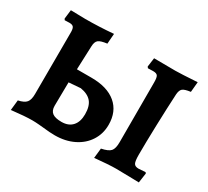

<svg xmlns="http://www.w3.org/2000/svg" viewBox="-132 -858 1167 1077"><g transform="rotate(30 452.0 -319.5)"><path d="M248 5Q239 4 215 2Q191 0 172 0Q125 0 38 10L45 -56Q83 -64 97 -81Q111 -98 111 -136L112 -526Q113 -557 106 -567.5Q99 -578 79 -578L48 -577L43 -585L50 -643Q112 -641 144 -641Q232 -641 326 -649L321 -583Q280 -578 266 -566.5Q252 -555 251 -526L245 -373H339Q442 -373 498.5 -325.5Q555 -278 555 -192Q555 -134 525.5 -88Q496 -42 443 -16Q390 10 322 10Q290 10 248 5ZM584 -55Q628 -64 642.5 -80.5Q657 -97 657 -139V-526Q657 -557 650 -567.5Q643 -578 621 -578L587 -577L581 -585L589 -643L727 -642Q760 -642 868 -649L862 -583Q824 -578 811.5 -567.5Q799 -557 797 -529Q792 -435 788.5 -321Q785 -207 785 -132Q785 -90 792.5 -76.5Q800 -63 823 -63Q834 -63 867 -66L872 -60L863 3L824 2L715 0Q669 0 577 9ZM411 -177Q411 -230 388 -257Q365 -284 317 -292L241 -286L239 -133Q239 -102 257.5 -88Q276 -74 317 -74Q362 -74 386.5 -101Q411 -128 411 -177Z"/></g></svg>

Font: Alegreya
Style: Bold
Weight: 700
Designer: Juan Pablo del Peral
Foundry: Huerta Tipografica
Version: Version 2.008; ttfautohint (v1.8)